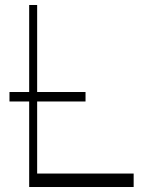

<svg xmlns="http://www.w3.org/2000/svg" viewBox="-20 -750 571 770"><path d="M18 -343V-381H323V-343ZM97 0V-730H129V0ZM125 0V-54H516V0Z"/></svg>

Font: Savate ExtraLight
Style: Regular
Weight: 200
Designer: Max Esnée
Foundry: Plomb Type
Version: Version 2.000